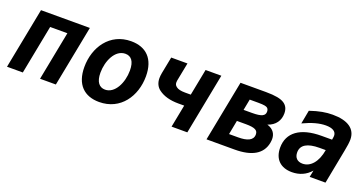

<svg xmlns="http://www.w3.org/2000/svg" viewBox="-33 -1084 3076 1621"><g transform="rotate(20 1505.0 -273.5)"><path d="M30.8 0H172.9L258.3 -439.9H413.1L327.6 0H469.7L576.2 -546.9H137.2Z M862.3 14.2C1054.2 14.2 1161.1 -146.5 1161.1 -324.7C1161.1 -481.9 1078.1 -561 943.8 -561C752 -561 645 -399.4 645 -221.7C645 -64.9 728 14.2 862.3 14.2ZM874 -101.1C822.8 -101.1 789.1 -139.2 789.1 -222.7C789.1 -326.7 840.8 -444.8 933.6 -444.8C985.4 -444.8 1017.1 -407.7 1017.1 -324.2C1017.1 -214.4 961.9 -101.1 874 -101.1Z M1509.3 0H1650.9L1757.3 -547.4H1615.7L1569.3 -309.1H1517.1C1480 -309.1 1453.6 -315.4 1438 -328.1C1434.1 -331.5 1431.2 -334 1429.2 -336.4C1422.4 -344.2 1419.4 -354 1419.4 -366.2C1419.4 -371.1 1419.9 -376.5 1420.9 -382.3L1453.1 -546.9H1307.1L1277.8 -397C1274.9 -381.3 1272.9 -364.7 1272.9 -350.1C1272.9 -308.1 1288.6 -275.4 1316.4 -253.9L1318.4 -252.4C1361.8 -219.7 1421.4 -203.1 1496.6 -203.1H1548.8Z M1823.2 0H2075.7C2230 0 2320.3 -52.2 2339.8 -156.7C2342.3 -169.9 2343.3 -181.6 2343.3 -190.9C2343.3 -232.4 2324.7 -273.9 2263.7 -292.5C2333 -314.9 2366.2 -367.7 2366.2 -429.7C2366.2 -471.2 2351.1 -498.5 2323.7 -516.6C2293.5 -536.6 2243.2 -546.9 2158.2 -546.9H1929.7ZM2032.2 -340.8 2051.3 -439.9H2127.4C2184.6 -439.9 2200.2 -434.1 2209.5 -427.7C2217.8 -421.9 2224.1 -411.1 2224.1 -394C2224.1 -357.4 2194.8 -340.8 2108.4 -340.8ZM1986.8 -106.9 2011.2 -233.9H2092.8C2131.8 -233.9 2160.2 -230 2177.2 -221.2C2192.4 -213.4 2200.7 -201.7 2200.7 -180.7C2200.7 -126 2146 -106.9 2068.4 -106.9Z M2594.2 14.2C2660.2 14.2 2718.8 -10.3 2762.2 -61L2750 0H2892.1L2952.1 -312C2960 -352.1 2965.3 -386.7 2965.3 -412.6C2965.3 -509.8 2889.6 -560.1 2754.4 -560.1C2693.4 -560.1 2633.8 -549.8 2552.2 -522L2529.3 -399.9C2608.4 -437.5 2674.3 -455.1 2731 -455.1C2791 -455.1 2825.2 -435.1 2825.2 -396C2825.2 -391.1 2824.7 -387.7 2824.2 -383.8L2820.3 -359.9H2726.1C2535.2 -359.9 2431.2 -282.2 2431.2 -147.5C2431.2 -43.5 2493.2 14.2 2594.2 14.2ZM2654.3 -84C2607.4 -84 2580.1 -111.8 2580.1 -158.7C2580.1 -225.6 2636.2 -258.8 2745.1 -258.8H2800.3C2782.2 -148.4 2725.1 -84 2654.3 -84Z"/></g></svg>

Font: Hack
Style: Bold Oblique
Weight: 700
Italic angle: -12°
Monospace: yes
Designer: Christopher Simpkins
Foundry: Christopher Simpkins
Version: Version 2.010